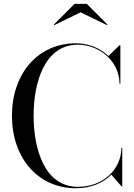

<svg xmlns="http://www.w3.org/2000/svg" viewBox="-20 -990 714 1020"><path d="M408 -924.5 548.5 -856.5 551 -859.5 441 -969.5H376L266 -859.5L268.5 -856.5ZM629.5 -205H625C624.5 -93.5 531.5 2.5 393.5 2.5C219.5 2.5 158.5 -193 158.5 -375C158.5 -557 219.5 -752.5 393.5 -752.5C506.5 -752.5 614.5 -666.5 615 -545H619.5V-750H615.5L556 -692.5C512.5 -734.5 450.5 -760 383.5 -760C180.5 -760 43.5 -598 43.5 -375C43.5 -152 180.5 10 383.5 10C461 10 527.5 -17 571.5 -62L625.5 0H629.5Z"/></svg>

Font: Bodoni* 36pt
Style: Regular
Weight: 400
Version: Version 2.3